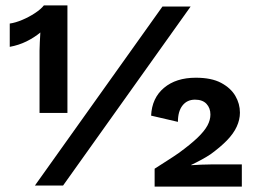

<svg xmlns="http://www.w3.org/2000/svg" viewBox="-20 -685 937 709"><path d="M142 -665H229V-268H126V-498Q126 -512 127 -529Q128 -546 129 -565Q106 -546 77.5 -532Q49 -518 16 -512V-598Q37 -601 62 -611.5Q87 -622 109 -636.5Q131 -651 142 -665ZM109 0 580 -661H684L213 0ZM551 4V-62Q574 -77 597 -91.5Q620 -106 640 -120Q684 -152 709.5 -176.5Q735 -201 746 -221.5Q757 -242 757 -262Q757 -286 742.5 -301.5Q728 -317 700 -317Q671 -317 654 -295.5Q637 -274 637 -235L538 -258Q541 -323 585.5 -360.5Q630 -398 703 -398Q761 -398 796.5 -379Q832 -360 849 -331Q866 -302 866 -269Q866 -243 854 -217Q842 -191 817.5 -166Q793 -141 757 -115Q742 -105 723.5 -95Q705 -85 686 -76V-75Q700 -76 724 -77Q748 -78 766 -78H873V4Z"/></svg>

Font: Kantumruy Pro SemiBold
Style: Regular
Weight: 600
Version: Version 1.002